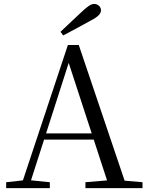

<svg xmlns="http://www.w3.org/2000/svg" viewBox="-20 -965 758 985"><path d="M290.5 -802 304.1 -783.2C351 -807.6 397.8 -833.2 443.1 -858.2C485.1 -879.4 498.1 -895.5 498.1 -912.4C498.1 -929.7 483 -944.8 463.4 -944.8C447.3 -944.8 431.6 -934.4 400.8 -905.7C366.2 -874 329.1 -837.9 290.5 -802ZM11.6 0H235.7V-30.1L127.5 -41.1H110.1L11.6 -30.1ZM84.4 0H126.3L338.3 -660.6L342.1 -674.6H321.9L542.1 0H632.2L384.1 -734.2H328.3ZM192.4 -248.8H503.6L500.1 -280.7H195.9ZM418.3 0H711.1V-30.3L580.7 -41.3H551.9L418.3 -30.3Z"/></svg>

Font: Source Han Serif TW VF
Style: Regular
Weight: 250
Designer: Ryoko NISHIZUKA 西塚涼子 (kana & ideographs); Frank Grießhammer (Latin, Greek & Cyrillic); Wenlong ZHANG 张文龙 (bopomofo); San
Foundry: Adobe
Version: Version 2.002;hotconv 1.1.0;makeotfexe 2.6.0